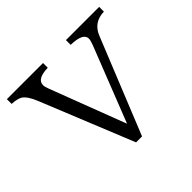

<svg xmlns="http://www.w3.org/2000/svg" viewBox="-129 -638 796 796"><g transform="rotate(-45 269.5 -239.5)"><path d="M540 -464.4Q478.5 -462.9 456.1 -407.2L286.1 13.2H251L85 -396Q67.4 -439.5 46.9 -453.1Q32.2 -462.4 -1 -464.4V-492.2H210.9V-464.4Q146 -462.9 146 -427.2Q146 -417 152.8 -399.9L279.3 -67.9L409.2 -398.9Q417 -419.9 417 -429.2Q417 -462.9 345.2 -464.4V-492.2H540Z"/></g></svg>

Font: I.Ming
Style: Regular
Weight: 400
Designer: Ichiten Fonts Project
Version: Version 5.10 Mar 24, 2018